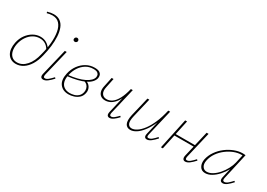

<svg xmlns="http://www.w3.org/2000/svg" viewBox="-0 -1459 3075 2212"><g transform="rotate(30 1537.0 -353.0)"><path d="M176 5Q139 5 111 -10.5Q83 -26 66 -54Q49 -82 45 -120Q41 -158 50 -203Q63 -266 96.5 -312Q130 -358 175.5 -384Q221 -410 271 -410Q318 -410 353 -388.5Q388 -367 410 -332L398 -318Q378 -352 347 -371Q316 -390 273 -390Q226 -390 185.5 -366Q145 -342 116 -299Q87 -256 75 -200Q65 -147 74.5 -105.5Q84 -64 111 -40.5Q138 -17 180 -17Q248 -17 301.5 -77Q355 -137 379 -243Q402 -328 409 -408Q416 -488 405 -552Q394 -616 360 -653.5Q326 -691 266 -691Q249 -691 231 -688Q213 -685 195 -680L189 -697Q212 -704 233.5 -707.5Q255 -711 273 -711Q326 -711 361 -685.5Q396 -660 413.5 -614Q431 -568 434.5 -508Q438 -448 430 -379.5Q422 -311 404 -240Q386 -163 352 -108Q318 -53 273 -24Q228 5 176 5Z M540 4Q525 4 516 -3Q507 -10 505 -23Q503 -36 508 -56L593 -408H618L534 -59Q530 -40 533.5 -29.5Q537 -19 552 -19Q572 -19 595 -38.5Q618 -58 647 -89L659 -77Q626 -40 596.5 -18Q567 4 540 4ZM640 -556Q632 -556 625.5 -559.5Q619 -563 616 -569.5Q613 -576 614 -584Q615 -595 623 -602.5Q631 -610 642 -610Q650 -610 656 -606Q662 -602 665 -596Q668 -590 668 -581Q667 -571 659 -563.5Q651 -556 640 -556Z M878 5Q801 5 761.5 -47Q722 -99 743 -194Q758 -259 794 -308Q830 -357 880.5 -385Q931 -413 990 -413Q1034 -413 1055 -399Q1076 -385 1081 -365.5Q1086 -346 1082 -326Q1075 -297 1051 -271Q1027 -245 986 -225Q945 -205 888.5 -191Q832 -177 761 -169L759 -186Q893 -200 970 -238.5Q1047 -277 1058 -326Q1060 -336 1058 -351.5Q1056 -367 1040 -380Q1024 -393 984 -393Q928 -393 884 -365.5Q840 -338 811 -293.5Q782 -249 770 -195Q756 -137 766.5 -97Q777 -57 808 -36Q839 -15 884 -15Q909 -15 938.5 -22.5Q968 -30 992 -51Q1016 -72 1024 -109Q1029 -135 1022.5 -158Q1016 -181 1000 -197Q984 -213 960 -218L976 -232Q994 -228 1009 -217Q1024 -206 1034.5 -190Q1045 -174 1049 -154Q1053 -134 1048 -110Q1039 -67 1011 -42Q983 -17 947 -6Q911 5 878 5Z M1279 -145Q1243 -145 1220 -161.5Q1197 -178 1188.5 -208.5Q1180 -239 1189 -280L1216 -408H1241L1215 -283Q1203 -229 1223 -197.5Q1243 -166 1287 -166Q1323 -166 1357.5 -189.5Q1392 -213 1421.5 -266.5Q1451 -320 1472 -408H1488Q1473 -337 1450 -287Q1427 -237 1399.5 -205.5Q1372 -174 1341 -159.5Q1310 -145 1279 -145ZM1422 4Q1409 4 1400 -3Q1391 -10 1388.5 -23.5Q1386 -37 1391 -58L1472 -408H1497L1415 -59Q1411 -40 1415 -29.5Q1419 -19 1432 -19Q1452 -19 1473 -36Q1494 -53 1520 -80L1532 -68Q1502 -35 1474.5 -15.5Q1447 4 1422 4Z M1699 4Q1676 4 1659 -5.5Q1642 -15 1632.5 -34Q1623 -53 1622.5 -82.5Q1622 -112 1631 -153L1692 -408H1717L1657 -154Q1640 -84 1654 -51.5Q1668 -19 1705 -19Q1736 -19 1772.5 -42.5Q1809 -66 1846 -114.5Q1883 -163 1915 -236.5Q1947 -310 1969 -408H1987Q1962 -301 1927.5 -223.5Q1893 -146 1853.5 -95.5Q1814 -45 1774.5 -20.5Q1735 4 1699 4ZM1919 4Q1905 4 1896.5 -3Q1888 -10 1886 -23Q1884 -36 1889 -56L1971 -408H1994L1912 -59Q1908 -37 1911 -28Q1914 -19 1927 -19Q1950 -19 1973.5 -38.5Q1997 -58 2025 -89L2037 -77Q2004 -40 1975 -18Q1946 4 1919 4Z M2429 4Q2416 4 2407 -3Q2398 -10 2395 -23.5Q2392 -37 2397 -58L2479 -408H2505L2423 -59Q2419 -40 2422.5 -29.5Q2426 -19 2439 -19Q2461 -19 2484.5 -38.5Q2508 -58 2536 -89L2548 -77Q2515 -40 2485.5 -18Q2456 4 2429 4ZM2107 0 2194 -408H2219L2132 0ZM2159 -195 2164 -217H2452L2447 -195Z M2695 4Q2645 4 2622.5 -35.5Q2600 -75 2610 -129Q2623 -189 2659 -240.5Q2695 -292 2745 -330Q2795 -368 2851 -389.5Q2907 -411 2960 -411Q2971 -411 2980 -410Q2989 -409 2997 -408L2919 -61Q2910 -19 2938 -19Q2959 -19 2982.5 -38.5Q3006 -58 3034 -89L3046 -77Q3013 -40 2984 -18Q2955 4 2929 4Q2914 4 2904.5 -3Q2895 -10 2893 -23.5Q2891 -37 2895 -57L2937 -243L2960 -277Q2949 -229 2922.5 -179.5Q2896 -130 2859 -88.5Q2822 -47 2779.5 -21.5Q2737 4 2695 4ZM2703 -19Q2740 -19 2778.5 -43Q2817 -67 2850.5 -105.5Q2884 -144 2908.5 -190Q2933 -236 2943 -278L2970 -399L2983 -386Q2978 -388 2969 -388.5Q2960 -389 2952 -389Q2906 -389 2856 -369.5Q2806 -350 2760 -315Q2714 -280 2681 -232.5Q2648 -185 2637 -129Q2627 -80 2646.5 -49.5Q2666 -19 2703 -19Z"/></g></svg>

Font: Ysabeau Infant Thin
Style: Italic
Weight: 250
Italic angle: -12°
Designer: Christian Thalmann (Catharsis Fonts)
Version: Version 2.001;gftools[0.9.30]; featfreeze: ss01,ss02,lnum